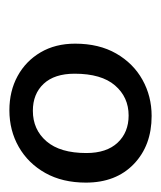

<svg xmlns="http://www.w3.org/2000/svg" viewBox="13 -767 343 409"><g transform="rotate(90 184.5 -562.5)"><path d="M215 -411Q174 -411 142 -428.5Q110 -446 91.5 -477.5Q73 -509 73 -551Q73 -602 94 -638.5Q115 -675 150 -694.5Q185 -714 227 -714Q290 -714 329.5 -676Q369 -638 369 -574Q369 -524 348.5 -487.5Q328 -451 293 -431Q258 -411 215 -411ZM216 -461Q256 -461 281 -490Q306 -519 306 -575Q306 -618 284 -641.5Q262 -665 226 -665Q187 -665 162 -636Q137 -607 137 -550Q137 -507 158.5 -484Q180 -461 216 -461Z"/></g></svg>

Font: Nunito Sans 12pt Medium
Style: Italic
Weight: 500
Italic angle: -9°
Designer: Vernon Adams
Foundry: Vernon Adams
Version: Version 3.101;gftools[0.9.27]